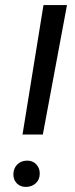

<svg xmlns="http://www.w3.org/2000/svg" viewBox="-20 -731 294 757"><path d="M148.9 -200.7H68.8L151.4 -710.9H244.1ZM32.7 -43.9Q33.2 -66.9 47.4 -81.8Q61.5 -96.7 85 -97.7Q107.4 -98.6 122.1 -84Q136.7 -69.3 136.7 -46.9Q136.7 -23.9 122.1 -9.5Q107.4 4.9 84.5 5.9Q61.5 6.8 47.1 -7.3Q32.7 -21.5 32.7 -43.9Z"/></svg>

Font: RobotoDraft
Style: Italic
Weight: 400
Italic angle: -12°
Version: Version 2.001101; 2014